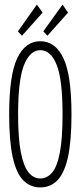

<svg xmlns="http://www.w3.org/2000/svg" viewBox="-20 -807 353 838"><path d="M156 11Q112 11 81.5 -20Q51 -51 35.5 -121Q20 -191 20 -308Q20 -478 55 -552.5Q90 -627 156 -627Q222 -627 257 -552.5Q292 -478 292 -308Q292 -191 276.5 -121Q261 -51 230.5 -20Q200 11 156 11ZM156 -28Q186 -28 208 -54.5Q230 -81 241.5 -142Q253 -203 253 -308Q253 -459 227.5 -523.5Q202 -588 156 -588Q111 -588 85 -523.5Q59 -459 59 -308Q59 -203 71 -142Q83 -81 104.5 -54.5Q126 -28 156 -28ZM187 -651 169 -670 253 -787 277 -752ZM76 -651 58 -670 141 -787 166 -752Z"/></svg>

Font: Inconsolata ExtraCondensed Light
Style: Regular
Weight: 300
Width: 2
Monospace: yes
Designer: Raph Levien, Cyreal, Brenton Simpson
Foundry: Raph Levien, Cyreal, Google
Version: Version 3.100; ttfautohint (v1.8.4.7-5d5b)